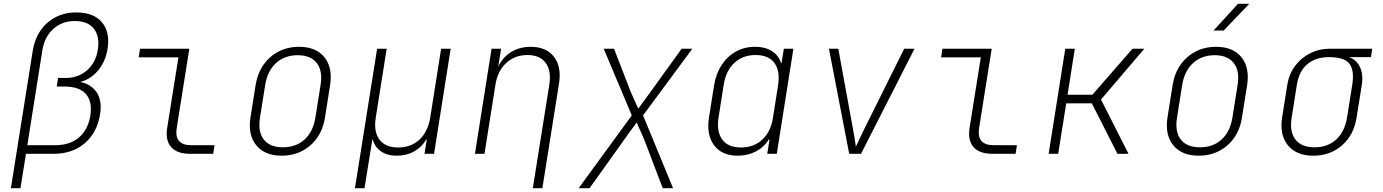

<svg xmlns="http://www.w3.org/2000/svg" viewBox="-20 -805 7240 1005"><path d="M37 180 152 -543Q162 -602 193 -646.5Q224 -691 272 -715.5Q320 -740 378 -740Q470 -740 513.5 -688.5Q557 -637 543 -550Q533 -484 494 -437Q455 -390 400 -376Q459 -364 487 -320Q515 -276 504 -208Q489 -112 424.5 -56Q360 0 261 0H116L87 180ZM123 -45H268Q347 -45 394 -86Q441 -127 453 -200Q464 -273 430 -312.5Q396 -352 317 -352H277L284 -397H324Q391 -397 436.5 -438Q482 -479 492 -545Q503 -614 471.5 -654.5Q440 -695 371 -695Q305 -695 259 -653.5Q213 -612 202 -543Z M974 0Q907 0 876 -35Q845 -70 855 -135L914 -505H706L713 -550H971L905 -135Q891 -45 981 -45H1103L1096 0Z M1454 10Q1366 10 1321.5 -44.5Q1277 -99 1291 -190L1318 -360Q1328 -421 1359 -465.5Q1390 -510 1438 -535Q1486 -560 1545 -560Q1634 -560 1678 -505.5Q1722 -451 1708 -360L1681 -190Q1667 -99 1605 -44.5Q1543 10 1454 10ZM1461 -34Q1530 -34 1574.5 -75Q1619 -116 1631 -190L1658 -360Q1670 -434 1638 -475Q1606 -516 1538 -516Q1470 -516 1425 -475Q1380 -434 1368 -360L1341 -190Q1329 -116 1360.5 -75Q1392 -34 1461 -34Z M1838 180 1954 -550H2004L1947 -190Q1935 -116 1966 -74.5Q1997 -33 2064 -33Q2132 -33 2176 -74.5Q2220 -116 2232 -190L2289 -550H2339L2252 0H2202L2214 -75H2211Q2188 -35 2148 -12.5Q2108 10 2057 10Q2007 10 1974.5 -12.5Q1942 -35 1931 -75H1929L1917 0L1888 180Z M2466 0 2553 -550H2603L2588 -456Q2610 -504 2654.5 -532Q2699 -560 2758 -560Q2839 -560 2879.5 -508Q2920 -456 2906 -367L2819 180H2769L2855 -360Q2867 -434 2836.5 -475.5Q2806 -517 2741 -517Q2675 -517 2629.5 -475Q2584 -433 2573 -360L2516 0Z M3009 180 3287 -201 3140 -550H3194L3280 -328Q3287 -311 3299.5 -283.5Q3312 -256 3321 -236Q3335 -256 3355.5 -283.5Q3376 -311 3388 -328L3548 -550H3604L3346 -201L3503 180H3449L3353 -72Q3347 -88 3334 -115.5Q3321 -143 3313 -164Q3297 -143 3277 -115.5Q3257 -88 3246 -72L3066 180Z M3841 10Q3759 10 3718 -44.5Q3677 -99 3691 -189L3718 -360Q3728 -420 3757.5 -465Q3787 -510 3832 -535Q3877 -560 3932 -560Q3985 -560 4020.5 -537.5Q4056 -515 4068 -475H4071L4083 -550H4133L4046 0H3996L4008 -75H4004Q3980 -35 3937 -12.5Q3894 10 3841 10ZM3858 -33Q3926 -33 3970.5 -74.5Q4015 -116 4026 -189L4053 -360Q4064 -434 4033.5 -475.5Q4003 -517 3935 -517Q3868 -517 3823.5 -475.5Q3779 -434 3768 -360L3741 -189Q3730 -116 3760.5 -74.5Q3791 -33 3858 -33Z M4425 0 4319 -550H4368L4443 -140Q4448 -113 4453 -83.5Q4458 -54 4460 -37Q4468 -54 4481.5 -83.5Q4495 -113 4509 -140L4713 -550H4767L4487 0Z M5174 0Q5107 0 5076 -35Q5045 -70 5055 -135L5114 -505H4906L4913 -550H5171L5105 -135Q5091 -45 5181 -45H5303L5296 0Z M5469 0 5556 -550H5606L5568 -309H5698L5908 -550H5970L5743 -284L5887 0H5829L5695 -264H5561L5519 0Z M6254 10Q6166 10 6121.5 -44.5Q6077 -99 6091 -190L6118 -360Q6128 -421 6159 -465.5Q6190 -510 6238 -535Q6286 -560 6345 -560Q6434 -560 6478 -505.5Q6522 -451 6508 -360L6481 -190Q6467 -99 6405 -44.5Q6343 10 6254 10ZM6261 -34Q6330 -34 6374.5 -75Q6419 -116 6431 -190L6458 -360Q6470 -434 6438 -475Q6406 -516 6338 -516Q6270 -516 6225 -475Q6180 -434 6168 -360L6141 -190Q6129 -116 6160.5 -75Q6192 -34 6261 -34ZM6332 -645 6460 -785H6519L6385 -645Z M6854 10Q6766 10 6721.5 -44.5Q6677 -99 6691 -190L6718 -360Q6727 -417 6758.5 -459.5Q6790 -502 6837.5 -526Q6885 -550 6943 -550H7163L7156 -506H7041Q7080 -493 7098.5 -454Q7117 -415 7108 -360L7081 -190Q7067 -99 7005 -44.5Q6943 10 6854 10ZM6861 -34Q6930 -34 6974.5 -75Q7019 -116 7031 -190L7058 -360Q7070 -434 7044.5 -470Q7019 -506 6936 -506Q6868 -506 6824 -470Q6780 -434 6768 -360L6741 -190Q6729 -116 6760.5 -75Q6792 -34 6861 -34Z"/></svg>

Font: NKDuy Mono Thin
Style: Italic
Weight: 100
Italic angle: -9°
Monospace: yes
Designer: NKDuy
Foundry: NKDuy
Version: Version 2.251; ttfautohint (v1.8.4.7-5d5b)